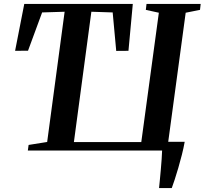

<svg xmlns="http://www.w3.org/2000/svg" viewBox="-20 -763 1037 973"><path d="M786 190Q788 173 790.2 148.2Q792.5 123.5 795 96.2Q797.5 69 799.2 43.5Q801 18 801.5 0H121L125 -28.5L219 -43.5L307.5 -703.5L193.5 -700L122 -506L56.5 -505.5L103 -743H653L631 -505.5L569 -505L551 -700L443 -703.5L354.5 -43H696L785 -698.5L719 -713L722.5 -743H997L993.5 -713L921 -698.5L832.5 -44.5H916Q910.5 -13.5 901.8 21Q893 55.5 883.5 88.2Q874 121 865.2 147.5Q856.5 174 850.5 190Z"/></svg>

Font: Merriweather 96pt SemiBold
Style: Italic
Weight: 600
Italic angle: -7.8°
Version: Version 2.101